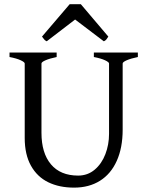

<svg xmlns="http://www.w3.org/2000/svg" viewBox="-20 -860 694 895"><path d="M551.8 -255.9Q551.8 -171.4 524.4 -110.4Q497.1 -49.3 446 -17.3Q395 14.6 325.2 14.6Q256.3 14.6 204.8 -10.5Q153.3 -35.6 124.3 -87.6Q95.2 -139.6 95.2 -216.8V-564Q95.2 -570.3 76.4 -579.1Q57.6 -587.9 24.4 -594.2V-615.2H244.1V-594.2Q211.4 -587.4 192.4 -579.1Q173.3 -570.8 173.3 -564V-241.2Q173.3 -146.5 217.5 -94Q261.7 -41.5 344.2 -41.5Q388.7 -41.5 421.4 -69.1Q454.1 -96.7 471.2 -141.4Q488.3 -186 488.3 -235.8V-564Q488.3 -570.3 469.5 -579.1Q450.7 -587.9 417.5 -594.2V-615.2H622.6V-594.2Q589.8 -587.4 570.8 -579.1Q551.8 -570.8 551.8 -564ZM330.1 -769 197.8 -667.5Q191.9 -670.4 188.7 -673.3Q185.5 -676.3 181.9 -681.4Q178.2 -686.5 175.8 -689.5L304.7 -840.3H356.9L484.9 -689.5Q483.4 -687.5 479.7 -681.6Q476.1 -675.8 472.7 -672.9Q469.2 -669.9 463.9 -667.5Z"/></svg>

Font: David Libre
Style: Regular
Weight: 400
Version: Version 1.000